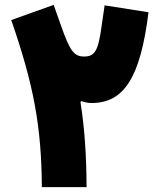

<svg xmlns="http://www.w3.org/2000/svg" viewBox="-20 -764 652 784"><path d="M323.2 -533.2C282.2 -533.2 265.1 -556.6 229 -659.7L199.2 -744.1L25.9 -682.1C117.2 -418.5 149.4 -248 150.9 0H333.5C333 -126.5 325.7 -239.3 308.6 -347.2L311.5 -351.1C327.6 -345.7 341.8 -343.3 353.5 -343.3C486.3 -343.3 553.2 -446.8 586.4 -713.9L407.2 -742.2L395 -658.2C381.3 -556.2 367.2 -533.2 323.2 -533.2Z"/></svg>

Font: Estedad Black
Style: Regular
Weight: 900
Designer: Amin Abedi
Version: Version 7.3